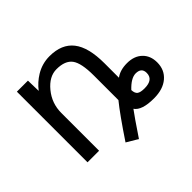

<svg xmlns="http://www.w3.org/2000/svg" viewBox="-151 -718 1008 1008"><g transform="rotate(-45 352.5 -214.0)"><path d="M505.9 -104.5Q506.8 -80.1 519 -70.8Q531.2 -61.5 561.5 -61.5Q627 -61.5 627 -111.3Q627 -130.9 616.2 -140.6Q605.5 -150.4 583 -150.4Q547.9 -149.4 505.9 -104.5ZM161.1 1H75.2V-523.4H157.2L159.2 -445.3Q186.5 -481.4 226.6 -505.9Q273.4 -534.2 328.1 -534.2Q418 -534.2 461.9 -478Q505.9 -421.9 505.9 -303.7V-196.3Q538.1 -220.7 589.8 -220.7Q642.6 -220.7 673.8 -190.9Q705.1 -161.1 705.1 -111.3Q705.1 -55.7 666 -22.5Q627 10.7 559.6 10.7Q469.7 10.7 444.3 -27.3Q419.9 4.9 352.5 105.5L290 68.4Q374 -57.6 420.9 -115.2V-297.9Q420.9 -390.6 395 -425.3Q369.1 -460 305.7 -460Q251 -460 206.1 -405.3Q161.1 -350.6 161.1 -279.3Z"/></g></svg>

Font: Gen Shin Gothic Regular
Style: Regular
Weight: 400
Designer: [Source Han Sans]
Ryoko NISHIZUKA  (kana & ideographs); Paul D. Hunt (Latin, Greek & Cyrillic); Wenlong ZHANG  (bopomofo
Version: Version 1.002.20150607